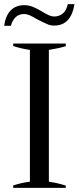

<svg xmlns="http://www.w3.org/2000/svg" viewBox="-21 -911 382 931"><path d="M32 -862C15 -845 4 -820 -1 -786C-1 -786 32 -786 32 -786C36 -803 44 -817 55 -828C66 -838 80 -843 95 -843C104 -843 113 -841 123 -837C133 -832 145 -826 160 -817C181 -806 197 -799 208 -794C219 -789 230 -787 241 -787C270 -787 292 -796 309 -815C325 -833 335 -858 340 -891C340 -891 308 -891 308 -891C303 -870 295 -855 284 -846C272 -836 258 -831 243 -831C234 -831 225 -833 216 -837C207 -841 196 -847 183 -855C166 -865 151 -873 138 -878C125 -883 111 -886 97 -886C70 -886 49 -878 32 -862ZM43 -12C43 -12 43 0 43 0C43 0 298 0 298 0C298 0 298 -11 298 -11C271 -20 243 -26 216 -30C216 -30 216 -669 216 -669C248 -674 275 -680 298 -687C298 -687 298 -700 298 -700C298 -700 43 -700 43 -700C43 -700 43 -688 43 -688C69 -679 96 -673 124 -669C124 -669 124 -30 124 -30C99 -27 72 -21 43 -12Z"/></svg>

Font: BUSH 25 TRIRONG 0515 A
Style: Regular
Weight: 400
Designer: Katatrad Team
Foundry: CadsonDemak